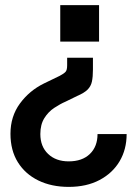

<svg xmlns="http://www.w3.org/2000/svg" viewBox="-20 -575 540 752"><path d="M249 157Q182 157 130.5 132Q79 107 50 60.5Q21 14 21 -51Q21 -119 58 -169.5Q95 -220 152 -248L214 -278Q231 -287 237 -294Q243 -301 243 -319V-349H344V-303Q344 -274 340 -255.5Q336 -237 323 -224Q310 -211 282 -199L237 -177Q216 -168 192.5 -152.5Q169 -137 153.5 -112Q138 -87 138 -50Q138 -1 168.5 28Q199 57 249 57Q302 57 332 28Q362 -1 362 -50H476Q476 10 448.5 56.5Q421 103 370 130Q319 157 249 157ZM216 -412V-555H368V-412Z"/></svg>

Font: Host Grotesk SemiBold
Style: Regular
Weight: 600
Designer: Doukan Karapınar
Foundry: Element Type
Version: Version 1.003